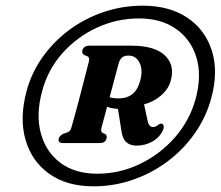

<svg xmlns="http://www.w3.org/2000/svg" viewBox="-20 -783 778 677"><path d="M310 -126Q215.5 -126 153.5 -170.2Q91.5 -214.5 69.8 -290.8Q48 -367 74 -463Q92 -528.5 131.5 -583.5Q171 -638.5 226 -678.8Q281 -719 346.8 -741Q412.5 -763 483 -763Q577 -763 640.2 -720.8Q703.5 -678.5 727 -604.2Q750.5 -530 724.5 -435Q706 -368.5 666.2 -312Q626.5 -255.5 570.8 -213.8Q515 -172 448.2 -149Q381.5 -126 310 -126ZM323 -170.5Q402.5 -170.5 474.2 -205.2Q546 -240 597.8 -299.8Q649.5 -359.5 670 -435Q692 -517 672.5 -580.8Q653 -644.5 600.5 -681.2Q548 -718 470.5 -718Q392 -718 321.8 -685.5Q251.5 -653 200.2 -595.5Q149 -538 129 -463Q106 -380 123.8 -313.8Q141.5 -247.5 192.8 -209Q244 -170.5 323 -170.5ZM582.5 -500Q575 -470.5 549.2 -447.5Q523.5 -424.5 488 -415L500 -359.5Q504 -335 520 -335Q529 -335 539.5 -344Q544 -347.5 549.5 -347Q555 -346.5 556.8 -340.2Q558.5 -334 555 -325Q543.5 -299 517.8 -284.2Q492 -269.5 461.5 -269.5Q439 -269.5 425.2 -281.8Q411.5 -294 408 -322.5L396 -399Q375 -400 357.5 -406.5Q352.5 -387 347.5 -368.5Q342.5 -350 338 -334Q334 -319 342 -314L351 -310.5Q358.5 -305 355.5 -294Q351 -278.5 331.5 -278.5H203Q183 -278.5 187 -294Q190 -305 204 -311.5L215.5 -315.5Q221.5 -317.5 225.5 -321.2Q229.5 -325 232 -334Q242 -368.5 253 -410Q264 -451.5 274.5 -492.5Q285 -533.5 293.5 -566.5Q297 -580 288.5 -584.5L278 -588.5Q267.5 -593.5 270.5 -606Q275.5 -622 295.5 -622H442Q525 -622 561 -588Q597 -554 582.5 -500ZM398 -558Q392 -536 383.8 -504.8Q375.5 -473.5 366.5 -440Q378.5 -436 398 -436Q458.5 -436 474.5 -499Q484.5 -536.5 472 -561.8Q459.5 -587 433 -587Q417.5 -587 409.8 -579.8Q402 -572.5 398 -558Z"/></svg>

Font: Fraunces 72pt Soft
Style: Bold Italic
Weight: 700
Italic angle: -16°
Version: Version 1.000;[b76b70a41]